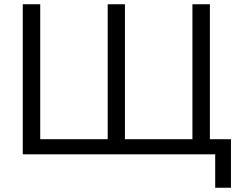

<svg xmlns="http://www.w3.org/2000/svg" viewBox="-20 -725 1128 902"><path d="M991 157V0H87V-705H169V-71H486V-705H567V-71H884V-705H966V-71H1065V157Z"/></svg>

Font: NunitoSans1
Style: Book
Weight: 400
Designer: Vernon Adams
Foundry: Vernon Adams
Version: Version 3.101;gftools[0.9.27]